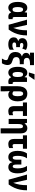

<svg xmlns="http://www.w3.org/2000/svg" viewBox="2332 -3148 1056 5759"><g transform="rotate(90 2859.5 -268.0)"><path d="M209 10Q128 10 82.5 -65.5Q37 -141 37 -272Q37 -409 83.5 -484Q130 -559 215 -559Q265 -559 292.5 -536.5Q320 -514 340 -480H347L359 -550H490V-179Q490 -147 500 -132.5Q510 -118 526 -118Q541 -118 553 -123V-3Q547 2 524.5 6Q502 10 490 10Q435 10 402.5 -8.5Q370 -27 353 -72H343Q321 -34 288 -12Q255 10 209 10ZM264 -117Q304 -117 323 -150Q342 -183 342 -262V-277Q342 -357 324 -394.5Q306 -432 262 -432Q226 -432 208.5 -390.5Q191 -349 191 -271Q191 -192 208.5 -154.5Q226 -117 264 -117Z M722 0 569 -550H726L799 -227Q803 -206 808 -184Q813 -162 815 -143H819Q855 -233 871.5 -330.5Q888 -428 888 -550H1041Q1041 -442 1023 -349.5Q1005 -257 967 -172Q929 -87 867 0Z M1310 10Q1206 10 1153 -34Q1100 -78 1100 -154Q1100 -211 1132 -243.5Q1164 -276 1210 -285V-290Q1167 -302 1145.5 -333.5Q1124 -365 1124 -410Q1124 -481 1175.5 -520.5Q1227 -560 1315 -560Q1357 -560 1396.5 -551Q1436 -542 1477 -519L1437 -409Q1410 -426 1385 -433.5Q1360 -441 1335 -441Q1300 -441 1283.5 -426.5Q1267 -412 1267 -390Q1267 -366 1284 -352.5Q1301 -339 1337 -339H1393V-225H1334Q1288 -225 1270 -210.5Q1252 -196 1252 -170Q1252 -112 1335 -112Q1378 -112 1408.5 -123Q1439 -134 1472 -157V-32Q1436 -9 1396.5 0.5Q1357 10 1310 10Z M1735 202Q1758 166 1770.5 134.5Q1783 103 1783 80Q1783 51 1768.5 37Q1754 23 1704 9Q1657 -5 1620 -30Q1583 -55 1561 -96.5Q1539 -138 1539 -203Q1539 -273 1570.5 -324Q1602 -375 1670 -395V-400Q1565 -429 1565 -524Q1565 -569 1592.5 -600.5Q1620 -632 1666 -644Q1621 -639 1584 -639H1560V-760H1933V-640H1868Q1797 -640 1756 -618.5Q1715 -597 1715 -543Q1715 -502 1742.5 -478Q1770 -454 1832 -454H1906V-333H1829Q1759 -333 1725.5 -307Q1692 -281 1692 -228Q1692 -180 1716 -155Q1740 -130 1803 -113Q1875 -93 1902.5 -58Q1930 -23 1930 32Q1930 76 1915 120.5Q1900 165 1877 202Z M2156 10Q2075 10 2029.5 -65.5Q1984 -141 1984 -272Q1984 -409 2030.5 -484Q2077 -559 2162 -559Q2212 -559 2239.5 -536.5Q2267 -514 2287 -480H2294L2306 -550H2437V-179Q2437 -147 2447 -132.5Q2457 -118 2473 -118Q2488 -118 2500 -123V-3Q2494 2 2471.5 6Q2449 10 2437 10Q2382 10 2349.5 -8.5Q2317 -27 2300 -72H2290Q2268 -34 2235 -12Q2202 10 2156 10ZM2211 -117Q2251 -117 2270 -150Q2289 -183 2289 -262V-277Q2289 -357 2271 -394.5Q2253 -432 2209 -432Q2173 -432 2155.5 -390.5Q2138 -349 2138 -271Q2138 -192 2155.5 -154.5Q2173 -117 2211 -117ZM2156 -606V-619L2203 -776H2369V-766L2259 -606Z M2566 240V-274Q2566 -359 2589.5 -423.5Q2613 -488 2663 -524Q2713 -560 2793 -560Q2859 -560 2910 -530Q2961 -500 2990 -436Q3019 -372 3019 -270Q3019 -189 2996 -126Q2973 -63 2928.5 -26.5Q2884 10 2819 10Q2786 10 2762.5 -0.5Q2739 -11 2719 -27H2711Q2715 6 2716.5 41.5Q2718 77 2718 105V240ZM2787 -114Q2825 -114 2845 -149Q2865 -184 2865 -269Q2865 -363 2845 -399Q2825 -435 2788 -435Q2752 -435 2735 -404.5Q2718 -374 2718 -304V-146Q2732 -131 2749.5 -122.5Q2767 -114 2787 -114Z M3316 10Q3241 10 3201.5 -32Q3162 -74 3162 -173V-428H3053V-550H3456V-428H3315V-179Q3315 -118 3362 -118Q3380 -118 3398 -122Q3416 -126 3435 -134V-17Q3412 -4 3382 3Q3352 10 3316 10Z M3828 240V-317Q3828 -372 3816.5 -400.5Q3805 -429 3771 -429Q3730 -429 3714 -388.5Q3698 -348 3698 -256V0H3546V-550H3664L3682 -481H3691Q3711 -520 3745.5 -540Q3780 -560 3821 -560Q3897 -560 3938.5 -509.5Q3980 -459 3980 -360V240Z M4301 10Q4226 10 4186.5 -32Q4147 -74 4147 -173V-428H4038V-550H4441V-428H4300V-179Q4300 -118 4347 -118Q4365 -118 4383 -122Q4401 -126 4420 -134V-17Q4397 -4 4367 3Q4337 10 4301 10Z M4693 10Q4598 10 4551.5 -64.5Q4505 -139 4505 -267Q4505 -366 4527 -436.5Q4549 -507 4582 -550H4728Q4689 -496 4671.5 -425Q4654 -354 4654 -274Q4654 -196 4667 -159Q4680 -122 4712 -122Q4742 -122 4755.5 -149.5Q4769 -177 4769 -244V-381H4915V-244Q4915 -175 4927.5 -149Q4940 -123 4971 -122Q5003 -122 5016.5 -160.5Q5030 -199 5030 -271Q5030 -349 5012.5 -422.5Q4995 -496 4956 -550H5101Q5140 -495 5159.5 -426Q5179 -357 5179 -267Q5179 -137 5132 -63.5Q5085 10 4990 10Q4935 10 4897.5 -18Q4860 -46 4844 -111H4840Q4824 -46 4787 -18Q4750 10 4693 10Z M5368 0 5215 -550H5372L5445 -227Q5449 -206 5454 -184Q5459 -162 5461 -143H5465Q5501 -233 5517.5 -330.5Q5534 -428 5534 -550H5687Q5687 -442 5669 -349.5Q5651 -257 5613 -172Q5575 -87 5513 0Z"/></g></svg>

Font: Noto Sans Condensed ExtraBold
Style: Regular
Weight: 800
Width: 3
Designer: Monotype Design Team
Foundry: Monotype Imaging Inc.
Version: Version 2.013; ttfautohint (v1.8.4.7-5d5b)